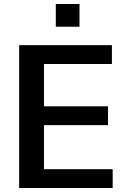

<svg xmlns="http://www.w3.org/2000/svg" viewBox="-20 -946 639 966"><path d="M76.2 -718.8H543V-624H201.2V-411.1H523.4V-316.4H201.2V-94.7H546.9V0H76.2ZM260.7 -811.5V-925.8H379.9V-811.5Z"/></svg>

Font: Min Sans SemiBold
Style: Regular
Weight: 600
Designer: Jinseong-Kim, NotoSansCJK, Nunito
Foundry: Jinseong-Kim
Version: Version 1.400;Glyphs 3.1.2 (3151)